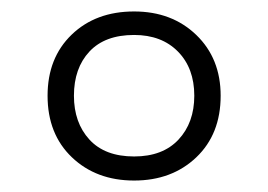

<svg xmlns="http://www.w3.org/2000/svg" viewBox="-20 -744 468 335"><path d="M214 -429Q148 -429 105.5 -469.5Q63 -510 63 -577Q63 -643 105 -683.5Q147 -724 214 -724Q280 -724 322.5 -683Q365 -642 365 -577Q365 -510 322.5 -469.5Q280 -429 214 -429ZM214 -471Q264 -471 291.5 -500.5Q319 -530 319 -577Q319 -625 290.5 -654Q262 -683 214 -683Q163 -683 136 -654Q109 -625 109 -577Q109 -530 136 -500.5Q163 -471 214 -471Z"/></svg>

Font: Noto Sans Tamil Light
Style: Regular
Weight: 300
Designer: Jelle Bosma - Monotype Design Team
Foundry: Monotype Imaging Inc.
Version: Version 2.004; ttfautohint (v1.8.4.7-5d5b)